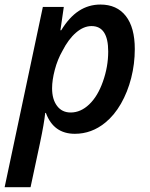

<svg xmlns="http://www.w3.org/2000/svg" viewBox="-47 -571 649 832"><path d="M138.7 -541H229.5L214.8 -439.9H218.3Q252.9 -496.6 294.9 -523.9Q336.9 -551.3 388.2 -551.3Q459.5 -551.3 498.3 -501.5Q537.1 -451.7 537.1 -358.4Q537.1 -293.9 521.5 -232.9Q505.9 -171.9 477.1 -121.6Q448.2 -71.3 409.2 -39.6Q350.1 8.8 277.3 8.8Q185.1 8.8 151.9 -81.5H148.9Q144.5 -37.1 126 50.3L85.4 240.2H-26.9ZM398.9 -217.3Q421.9 -281.7 421.9 -347.7Q421.9 -458 349.6 -458Q315.4 -458 282.5 -429.7Q249.5 -401.4 223.6 -350.6Q202.1 -313 190.4 -268.3Q178.7 -223.6 178.7 -188.5Q178.7 -140.6 200.2 -112.1Q221.7 -83.5 259.3 -83.5Q302.7 -83.5 339.6 -118.7Q376.5 -153.8 398.9 -217.3Z"/></svg>

Font: Viking Open Sans Light
Style: Bold Italic
Weight: 600
Italic angle: -12°
Foundry: Ascender Corporation
Version: Version 2.000